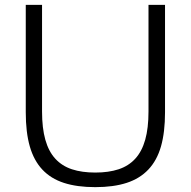

<svg xmlns="http://www.w3.org/2000/svg" viewBox="-20 -760 784 790"><path d="M372 10Q297 10 243 -7.5Q189 -25 154 -62.5Q119 -100 102.5 -158Q86 -216 86 -298V-740H153V-301Q153 -233 166.5 -185Q180 -137 207.5 -107Q235 -77 276 -63.5Q317 -50 372 -50Q427 -50 468 -63.5Q509 -77 536.5 -107Q564 -137 577.5 -185Q591 -233 591 -301V-740H659V-298Q659 -216 642.5 -158Q626 -100 590.5 -62.5Q555 -25 501 -7.5Q447 10 372 10Z"/></svg>

Font: Plata Sans Light
Style: Regular
Weight: 300
Designer: Pablo Impallari, Andres Torresi, & Cristiano Sobral
Foundry: Pablo Impallari, Andres Torresi, & Cristiano Sobral
Version: Version 1.00;December 28, 2019;FontCreator 12.0.0.2547 64-bi